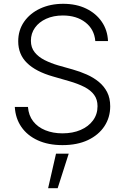

<svg xmlns="http://www.w3.org/2000/svg" viewBox="-20 -758 663 1019"><path d="M311.5 12.2Q236.3 12.2 180.7 -13.2Q125 -38.6 93.5 -84.2Q62 -129.9 58.6 -190.4H128.4Q131.8 -145.5 156 -114.3Q180.2 -83 220.7 -66.7Q261.2 -50.3 311.5 -50.3Q366.2 -50.3 408 -68.4Q449.7 -86.4 473.6 -118.9Q497.6 -151.4 497.6 -194.3Q497.6 -230 479.5 -254.6Q461.4 -279.3 427.5 -296.6Q393.6 -314 346.2 -327.6L261.2 -352.1Q170.4 -377.9 123.5 -423.6Q76.7 -469.2 76.7 -538.6Q76.7 -597.7 107.9 -642.6Q139.2 -687.5 193.1 -712.6Q247.1 -737.8 315.4 -737.8Q384.8 -737.8 437.3 -712.4Q489.7 -687 520.3 -642.3Q550.8 -597.7 553.2 -540H485.8Q480.5 -602.5 433.3 -639.2Q386.2 -675.8 313.5 -675.8Q263.7 -675.8 225.3 -658.4Q187 -641.1 165.5 -610.8Q144 -580.6 144 -541.5Q144 -505.4 164.1 -480.5Q184.1 -455.6 217 -439Q250 -422.4 288.6 -411.1L366.2 -389.2Q404.8 -378.4 440.4 -362.5Q476.1 -346.7 504.2 -323.7Q532.2 -300.8 548.6 -269Q564.9 -237.3 564.9 -193.8Q564.9 -134.8 534.2 -88.1Q503.4 -41.5 446.8 -14.6Q390.1 12.2 311.5 12.2ZM235.4 240.7 277.3 57.6H344.7L286.1 240.7Z"/></svg>

Font: Inter 18pt Light
Style: Regular
Weight: 300
Designer: Rasmus Andersson
Foundry: rsms
Version: Version 4.001;git-66647c0bb